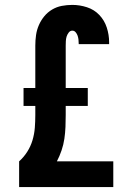

<svg xmlns="http://www.w3.org/2000/svg" viewBox="-20 -763 540 783"><path d="M58 0V-105Q77 -122 91 -144Q105 -166 112.5 -191Q120 -216 122 -242Q124 -268 124 -294V-331H76V-404H124V-577Q124 -599 127 -620Q130 -641 138.5 -660.5Q147 -680 160.5 -696.5Q174 -713 192.5 -724Q211 -735 232 -739Q253 -743 275 -743Q305 -743 334.5 -733.5Q364 -724 385 -702Q406 -680 415.5 -650.5Q425 -621 425 -591Q425 -589 425 -587Q425 -585 425 -583H301Q301 -583 301 -584Q301 -585 301 -585Q301 -594 300 -602Q299 -610 296.5 -617.5Q294 -625 288.5 -631.5Q283 -638 275 -638Q266 -638 260 -630Q254 -622 251.5 -613.5Q249 -605 248.5 -595.5Q248 -586 248 -577V-404H338V-331H248V-294Q248 -270 247 -245.5Q246 -221 242.5 -197Q239 -173 231 -149.5Q223 -126 212 -105H442V0Z"/></svg>

Font: Iosevka SS04 Extrabold
Style: Regular
Weight: 800
Monospace: yes
Designer: Belleve Invis
Foundry: Belleve Invis
Version: Version 19.0.0; ttfautohint (v1.8.4)